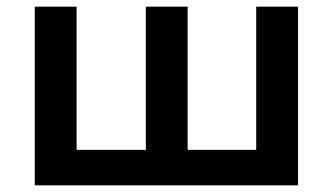

<svg xmlns="http://www.w3.org/2000/svg" viewBox="-20 -554 995 574"><path d="M443 -106 416 -76V-534H541V-76L511 -106H775L746 -76V-534H871V0H84V-534H209V-76L180 -106Z"/></svg>

Font: MOST Montserrat SemiBold
Style: Regular
Weight: 600
Designer: Julieta Ulanovsky
Foundry: Julieta Ulanovsky
Version: Version 8.000;March 11, 2024;FontCreator 15.0.0.2926 64-bit